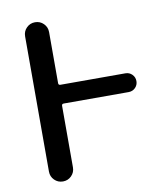

<svg xmlns="http://www.w3.org/2000/svg" viewBox="-82 -798 748 867"><g transform="rotate(-10 292.0 -365.0)"><path d="M82 -55V-675Q82 -698 98 -714Q114 -730 137 -730Q160 -730 176 -714Q192 -698 192 -675V-441Q192 -432 201 -432H499Q517 -432 529.5 -419.5Q542 -407 542 -389Q542 -371 529.5 -358.5Q517 -346 499 -346H201Q192 -346 192 -337V-55Q192 -32 176 -16Q160 0 137 0Q114 0 98 -16Q82 -32 82 -55Z"/></g></svg>

Font: Rounded Mplus 1c Medium
Style: Regular
Weight: 500
Version: Version 1.059.20150529